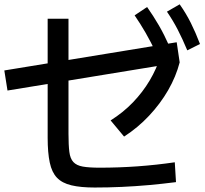

<svg xmlns="http://www.w3.org/2000/svg" viewBox="-24 -864 928 871"><path d="M192.2 -238.9V-778.9H286.7V-257.8Q286.7 -205.6 290.6 -175Q294.4 -144.4 308.9 -128.9Q323.3 -113.3 351.7 -108.3Q380 -103.3 428.9 -103.3Q514.4 -103.3 600 -109.4Q685.6 -115.6 768.9 -127.8L774.4 -37.8Q713.3 -30 651.7 -24.4Q590 -18.9 528.3 -16.1Q466.7 -13.3 405.6 -13.3Q342.2 -13.3 300 -23.3Q257.8 -33.3 234.4 -57.8Q211.1 -82.2 201.7 -126.7Q192.2 -171.1 192.2 -238.9ZM10 -453.3 -4.4 -544.4 776.7 -672.2 777.8 -671.1 791.1 -581.1ZM477.8 -317.8Q534.4 -353.3 578.9 -399.4Q623.3 -445.6 655 -498.9Q686.7 -552.2 704.4 -610L791.1 -581.1Q774.4 -516.7 738.9 -455Q703.3 -393.3 652.2 -338.9Q601.1 -284.4 538.9 -244.4ZM684.4 -623.3Q660 -674.4 636.7 -715Q613.3 -755.6 586.7 -794.4L643.3 -832.2Q672.2 -791.1 696.7 -748.9Q721.1 -706.7 743.3 -656.7ZM825.6 -635.6Q803.3 -688.9 781.7 -730.6Q760 -772.2 733.3 -811.1L791.1 -844.4Q820 -803.3 841.7 -760Q863.3 -716.7 883.3 -664.4Z"/></svg>

Font: Paperlogy 5 Medium
Style: Regular
Weight: 500
Designer: redesigned by Lee Juim, glyphs from Gmarket Sans & Montserrat
Foundry: PT&
Version: Version 1.001